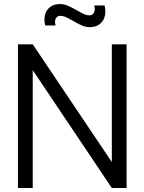

<svg xmlns="http://www.w3.org/2000/svg" viewBox="-20 -942 724 962"><path d="M430.3 -806Q410 -806 390.4 -814.2Q370.8 -822.5 344.2 -838.3Q322.3 -850.8 308.9 -856.8Q295.5 -862.7 283.3 -862.7Q271 -862.7 264 -855.6Q257 -848.5 255.9 -837.3Q254.8 -826.2 258.7 -814.3H206.7Q199.2 -844 205.8 -868.5Q212.3 -893 231.7 -907.3Q251 -921.7 279.7 -921.7Q300.3 -921.7 319.9 -913.4Q339.5 -905.2 366.8 -889.3Q388.7 -876.8 401.9 -870.9Q415.2 -865 427.3 -865Q444.3 -865 451.2 -879.6Q458.2 -894.2 452 -914.7H504Q511.5 -885.3 504.9 -860.3Q498.3 -835.3 479 -820.7Q459.7 -806 430.3 -806ZM70 0V-720H144L540.3 -130V-720H614.3V0H540.3L144 -590.7V0Z"/></svg>

Font: Manrope
Style: Regular
Weight: 400
Designer: Mikhail Sharanda
Foundry: Mikhail Sharanda
Version: Version 4.503